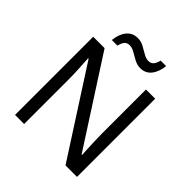

<svg xmlns="http://www.w3.org/2000/svg" viewBox="-240 -1076 1240 1240"><g transform="rotate(45 380.0 -456.5)"><path d="M663 0H558L176 -593H172Q174 -558 177 -506Q180 -454 180 -399V0H97V-714H201L582 -123H586Q585 -139 583.5 -171Q582 -203 580.5 -241Q579 -279 579 -311V-714H663ZM197 -784Q203 -843 231.5 -877.5Q260 -912 307 -912Q337 -912 363.5 -897.5Q390 -883 414 -869Q438 -855 459 -855Q482 -855 494.5 -869.5Q507 -884 514 -913H564Q558 -855 530 -820Q502 -785 455 -785Q427 -785 400.5 -799Q374 -813 349.5 -827.5Q325 -842 303 -842Q279 -842 267 -827.5Q255 -813 248 -784Z"/></g></svg>

Font: Noto Sans Tai Viet
Style: Regular
Weight: 400
Designer: Monotype Design Team
Foundry: Monotype Imaging Inc.
Version: Version 2.003; ttfautohint (v1.8.4.7-5d5b)